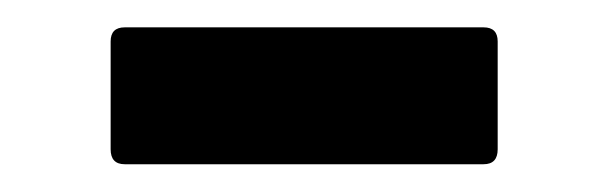

<svg xmlns="http://www.w3.org/2000/svg" viewBox="-20 -718 440 139"><path d="M70.3 -599.1Q60.1 -599.1 60.1 -609.9V-688Q60.1 -698.2 70.3 -698.2H330.1Q340.3 -698.2 340.3 -688V-609.9Q340.3 -599.1 330.1 -599.1Z"/></svg>

Font: Fascinate
Style: Regular
Weight: 900
Designer: Astigmatic (AOETI)
Foundry: Astigmatic (AOETI)
Version: Version 1.000